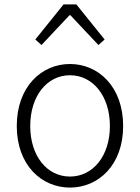

<svg xmlns="http://www.w3.org/2000/svg" viewBox="-20 -837 634 870"><path d="M297 13C426 13 538 -89 538 -266C538 -444 426 -547 297 -547C168 -547 56 -444 56 -266C56 -89 168 13 297 13ZM297 -37C193 -37 117 -130 117 -266C117 -402 193 -496 297 -496C401 -496 478 -402 478 -266C478 -130 401 -37 297 -37ZM140 -658 168 -633 295 -768H299L426 -633L454 -658L326 -817H268Z"/></svg>

Font: Noto Sans CJK JP Light
Style: Regular
Weight: 300
Designer: Ryoko NISHIZUKA (kana & ideographs); Paul D. Hunt (Latin, Greek & Cyrillic); Wenlong ZHANG (bopomofo); Sandoll Communica
Foundry: Adobe Systems Incorporated
Version: Version 1.004;PS 1.004;hotconv 1.0.82;makeotf.lib2.5.63406